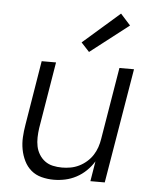

<svg xmlns="http://www.w3.org/2000/svg" viewBox="-54 -811 708 866"><g transform="rotate(5 300.0 -378.5)"><path d="M221 8Q193 8 166 1Q139 -6 119 -23Q99 -40 87 -64.5Q75 -89 70 -116Q65 -143 66.5 -171Q68 -199 73 -228L121 -520H186L136 -218Q133 -197 132.5 -176Q132 -155 136 -135.5Q140 -116 150.5 -99Q161 -82 176.5 -70.5Q192 -59 212 -54.5Q232 -50 254 -50Q273 -50 292.5 -53.5Q312 -57 330.5 -66Q349 -75 365 -89Q381 -103 392 -120Q403 -137 409.5 -156Q416 -175 419 -195L473 -520H539L452 0H387L402 -91Q388 -68 368 -48.5Q348 -29 323.5 -16Q299 -3 273 2.5Q247 8 221 8ZM330 -580 293 -620 459 -765 504 -715Z"/></g></svg>

Font: Iosevka SS04 Lt Ex Obl
Style: Regular
Weight: 300
Width: 7
Italic angle: -9°
Monospace: yes
Designer: Belleve Invis
Foundry: Belleve Invis
Version: Version 19.0.0; ttfautohint (v1.8.4)